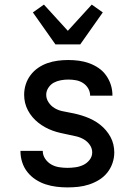

<svg xmlns="http://www.w3.org/2000/svg" viewBox="-20 -803 590 835"><path d="M273 12Q249 12 225 9Q201 6 178 -1.5Q155 -9 134.5 -22.5Q114 -36 99 -55Q84 -74 76.5 -97.5Q69 -121 69 -145V-147H166V-146Q166 -128 176.5 -112.5Q187 -97 202.5 -88Q218 -79 236.5 -76Q255 -73 273 -73Q290 -73 308 -75.5Q326 -78 342 -85.5Q358 -93 369.5 -107.5Q381 -122 381 -140Q381 -158 370.5 -173Q360 -188 344.5 -197Q329 -206 311.5 -210Q294 -214 277 -217.5Q260 -221 242.5 -225Q225 -229 208.5 -235Q192 -241 176.5 -249.5Q161 -258 147 -269Q133 -280 121.5 -293.5Q110 -307 101.5 -323Q93 -339 89 -356Q85 -373 85 -391Q85 -414 92 -436Q99 -458 113 -476.5Q127 -495 146 -508Q165 -521 186.5 -528.5Q208 -536 231 -539Q254 -542 277 -542Q300 -542 323 -539Q346 -536 368 -528Q390 -520 409 -507Q428 -494 441.5 -475Q455 -456 462 -434Q469 -412 469 -388V-387H372Q372 -404 363.5 -418.5Q355 -433 341 -442Q327 -451 310.5 -454Q294 -457 277 -457Q261 -457 244.5 -454Q228 -451 214 -443.5Q200 -436 190.5 -421.5Q181 -407 181 -391Q181 -373 191.5 -357.5Q202 -342 217 -333Q232 -324 249.5 -320Q267 -316 284.5 -313Q302 -310 319 -305.5Q336 -301 352.5 -295Q369 -289 385 -280.5Q401 -272 415 -261Q429 -250 440.5 -236.5Q452 -223 460.5 -207.5Q469 -192 473 -174.5Q477 -157 477 -140Q477 -116 469 -93Q461 -70 446 -51.5Q431 -33 410.5 -20.5Q390 -8 367 -0.5Q344 7 320.5 9.5Q297 12 273 12ZM221 -610 123 -749 171 -783 275 -669 379 -783 427 -749 329 -610Z"/></svg>

Font: Lode Dark
Style: Bold
Weight: 700
Monospace: yes
Designer: Belleve Invis
Foundry: Belleve Invis
Version: Version 29.2.0; ttfautohint (v1.8.3)